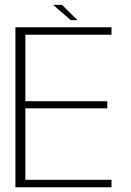

<svg xmlns="http://www.w3.org/2000/svg" viewBox="-20 -790 552 810"><path d="M45 0H450.5V-31.5H87V-333H432.5V-363H87V-643.5H450.5V-675H45ZM278.5 -705H306.5L241.5 -769.5H204Z"/></svg>

Font: Anybody UltraCondensed Thin ExtraLight
Style: Regular
Weight: 250
Version: Version 1.111